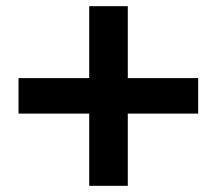

<svg xmlns="http://www.w3.org/2000/svg" viewBox="-20 -602 702 622"><path d="M40 -234V-349H269V-582H394V-349H622V-234H394V0H269V-234Z"/></svg>

Font: Zen Dots
Style: Regular
Weight: 400
Designer: Yoshimichi Ohira
Foundry: A-1 Corp ZenFonts
Version: Version 1.000; ttfautohint (v1.8.3)